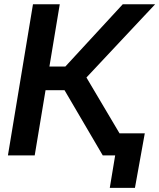

<svg xmlns="http://www.w3.org/2000/svg" viewBox="-20 -748 767 924"><path d="M18.1 0 138.7 -727.5H267.6L217.8 -427.7H294.4L570.8 -727.5H726.6L396 -375L618.2 0H474.6L290.5 -314H199.2L147 0ZM508.3 156.2 534.2 0H494.1L511.7 -106.4H676.8L629.4 156.2Z"/></svg>

Font: Inter Display SemiBold
Style: Italic
Weight: 600
Italic angle: -9.39999°
Designer: Rasmus Andersson
Foundry: rsms
Version: Version 4.000;git-a52131595